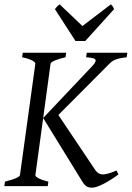

<svg xmlns="http://www.w3.org/2000/svg" viewBox="-20 -858 607 885"><path d="M143 -565 72 -51C70 -43 52 -33 3 -21L0 0H200L203 -21C155 -32 143 -45 143 -50C143 -54 210 -537 213 -564C214 -574 246 -586 282 -594L285 -615H85L82 -594C128 -585 143 -571 143 -565ZM517 -72C489 -60 467 -54 456 -54C434 -54 425 -66 418 -76L249 -328L484 -564C495 -575 507 -588 564 -594L567 -615H380L377 -594C408 -592 421 -588 421 -579C421 -573 415 -563 403 -551L179 -314L357 -25C373 3 387 7 404 7C444 7 521 -50 526 -54ZM491 -838 360 -738 255 -838 244 -829C241 -826 238 -822 233 -816L328 -669H373L506 -816C501 -828 498 -831 491 -838Z"/></svg>

Font: Temporarium
Style: Italic
Weight: 400
Italic angle: -7°
Version: Version 1.1